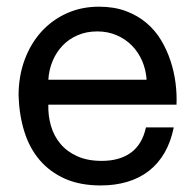

<svg xmlns="http://www.w3.org/2000/svg" viewBox="-20 -549 577 580"><path d="M504.9 -164.1Q496.1 -120.6 477.1 -87.6Q458 -54.7 429.7 -32.7Q401.4 -10.7 364.7 0.2Q328.1 11.2 284.2 11.2Q222.2 11.2 176.5 -9Q130.9 -29.3 100.1 -65.2Q69.3 -101.1 53.7 -150.9Q38.1 -200.7 36.1 -259.8Q36.1 -318.4 54.2 -367.7Q72.3 -417 104.7 -452.9Q137.2 -488.8 181.6 -508.8Q226.1 -528.8 278.8 -528.8Q324.7 -528.8 360.1 -515.6Q395.5 -502.4 422.1 -480Q448.7 -457.5 466.6 -427.7Q484.4 -397.9 495.1 -365.2Q505.9 -332.5 510.3 -298.3Q514.6 -264.2 513.2 -232.9H126Q125 -199.2 134 -168.5Q143.1 -137.7 162.8 -114.3Q182.6 -90.8 213.6 -76.9Q244.6 -63 287.1 -63Q341.3 -63 375.5 -87.9Q409.7 -112.8 420.9 -164.1ZM422.9 -308.1Q420.9 -338.4 409.4 -365Q397.9 -391.6 378.4 -411.4Q358.9 -431.2 332.3 -442.6Q305.7 -454.1 273.9 -454.1Q241.2 -454.1 214.6 -442.6Q188 -431.2 168.9 -411.1Q149.9 -391.1 138.9 -364.7Q127.9 -338.4 126 -308.1Z"/></svg>

Font: XB Khoramshahr
Style: Regular
Weight: 400
Designer: Behnam
Foundry: Irmug
Version: Version 8.005 2009